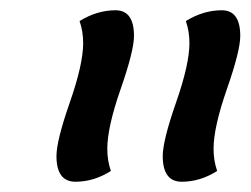

<svg xmlns="http://www.w3.org/2000/svg" viewBox="-20 -800 488 374"><path d="M334 -446Q297 -446 297 -496Q297 -526 323 -600.5Q349 -675 349 -716Q349 -739 342 -759Q376 -780 412 -780Q448 -780 448 -730Q448 -701 422 -626.5Q396 -552 396 -510Q396 -487 403 -467Q370 -446 334 -446ZM127 -446Q90 -446 90 -496Q90 -526 116 -600.5Q142 -675 142 -716Q142 -739 135 -759Q169 -780 205 -780Q241 -780 241 -730Q241 -701 215 -626.5Q189 -552 189 -510Q189 -487 196 -467Q163 -446 127 -446Z"/></svg>

Font: Lemonada Light
Style: Regular
Weight: 300
Designer: Mohamed Gaber (Arabic), Eduardo Tunni (Latin)
Foundry: Kief Type Foundry
Version: Version 4.004